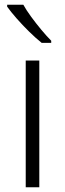

<svg xmlns="http://www.w3.org/2000/svg" viewBox="-20 -786 273 806"><path d="M145 0H88V-532H145ZM78 -766Q90 -744 110.5 -716Q131 -688 153.5 -661Q176 -634 195 -615V-606H155Q130 -626 102 -653.5Q74 -681 49.5 -709Q25 -737 10 -758V-766Z"/></svg>

Font: Noto Sans Gurmukhi UI Light
Style: Regular
Weight: 300
Designer: Jelle Bosma - Monotype Design Team
Foundry: Monotype Imaging Inc.
Version: Version 2.004; ttfautohint (v1.8.4.7-5d5b)